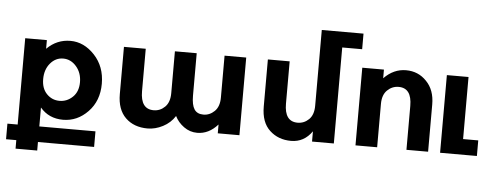

<svg xmlns="http://www.w3.org/2000/svg" viewBox="-59 -936 3395 1325"><g transform="rotate(5 1638.5 -273.0)"><path d="M236 -71V60H625V168H236V227H86V168H15V60H86V-538H236V-478Q305 -547 399 -547Q493 -547 566.5 -468.5Q640 -390 640 -271Q640 -152 566.5 -76Q493 0 394.5 0Q296 0 236 -71ZM234 -268Q234 -203 270.5 -165.5Q307 -128 359 -128Q411 -128 450 -165.5Q489 -203 489 -268Q489 -333 451 -377Q413 -421 360 -421Q307 -421 270.5 -377.5Q234 -334 234 -268Z M1123 -538H1274V-244Q1274 -180 1293.5 -150Q1313 -120 1356.5 -120Q1400 -120 1433.5 -152.5Q1467 -185 1467 -248V-538H1617V0H1467V-61Q1405 9 1325 9Q1274 9 1232.5 -21Q1191 -51 1170 -94Q1139 -45 1086.5 -18Q1034 9 981 9Q886 9 828 -47.5Q770 -104 770 -211V-538H921V-244Q921 -120 1012 -120Q1057 -120 1090 -152.5Q1123 -185 1123 -248Z M2409 -665H2271V0H2120V-71Q2065 8 1975 8Q1886 8 1827 -47Q1767 -102 1767 -212V-538H1918V-245Q1918 -121 2009 -121Q2054 -121 2087 -153Q2120 -185 2120 -248V-773H2409Z M2571 -300V0H2421V-538H2571V-478Q2638 -547 2724 -547Q2809 -547 2866 -487Q2924 -428 2924 -327V0H2774V-304Q2774 -428 2683 -428Q2638 -428 2604.5 -395.5Q2571 -363 2571 -300ZM3262 -108V0H3007V-538H3157V-108Z"/></g></svg>

Font: Montserrat_am3
Style: Bold
Weight: 700
Designer: Julieta Ulanovsky
Foundry: Julieta Ulanovsky. Armenina letters added by Vahan Hovhannisyan
Version: Version 2.001